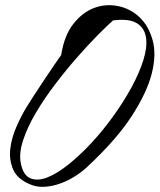

<svg xmlns="http://www.w3.org/2000/svg" viewBox="-20 -718 613 737"><path d="M94.7 -10.7Q45.9 -31.2 30.3 -67.9Q14.6 -104.5 19.5 -147Q24.4 -189.5 43.5 -232.4Q62.5 -275.4 83 -308.6Q89.8 -320.3 108.4 -348.6Q127 -377 147.9 -408.7Q168.9 -440.4 188 -468.3Q207 -496.1 214.8 -506.8Q226.6 -582 261.7 -626.5Q296.9 -670.9 341.3 -687.5Q385.7 -704.1 432.6 -694.8Q479.5 -685.5 514.6 -652.8Q549.8 -620.1 565.4 -565.4Q581.1 -510.7 563 -437.5Q544.9 -364.3 486.3 -273.4Q427.7 -182.6 314.5 -77.1Q294.9 -58.6 268.1 -41.5Q241.2 -24.4 211.4 -13.7Q181.6 -2.9 151.4 -1Q121.1 1 94.7 -10.7ZM60.5 -87.9Q70.3 -43.9 97.7 -33.2Q125 -22.5 162.1 -37.1Q199.2 -51.8 243.2 -86.9Q287.1 -122.1 331.1 -169.4Q375 -216.8 415 -272.5Q455.1 -328.1 484.9 -382.8Q514.6 -437.5 530.3 -487.3Q545.9 -537.1 540.5 -573.7Q535.2 -610.4 505.4 -628.9Q475.6 -647.5 414.1 -639.6Q391.6 -620.1 354.5 -582.5Q317.4 -544.9 275.4 -497.1Q233.4 -449.2 191.4 -394Q149.4 -338.9 117.2 -284.2Q85 -229.5 68.4 -178.7Q51.8 -127.9 60.5 -87.9Z"/></svg>

Font: Nothing You Could Do
Style: Regular
Weight: 400
Version: Version 1.005